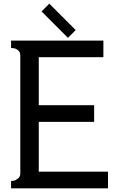

<svg xmlns="http://www.w3.org/2000/svg" viewBox="-20 -1020 635 1040"><path d="M40 0V-40Q46 -40 54 -41Q62 -42 76 -52Q90 -62 90 -80V-720Q90 -738 77.5 -748Q65 -758 52 -759L40 -760V-800H540V-710H190V-450H490V-360H190V-90H565V0ZM348 -815 205 -958 247 -1000 390 -857Z"/></svg>

Font: Laverick
Style: Regular
Weight: 400
Designer: Daniel Pimley
Foundry: Daniel Pimley
Version: Version 1.000;PS 001.001;hotconv 1.0.56